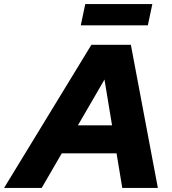

<svg xmlns="http://www.w3.org/2000/svg" viewBox="-83 -919 841 939"><path d="M0 0ZM-63 0 364 -700H557L689 0H515L487 -169H219L121 0ZM298 -306H465L428 -530ZM662 -899 640 -795H312L334 -899Z"/></svg>

Font: Rosa Sans Black
Style: Italic
Weight: 900
Italic angle: -12°
Designer: Pentagram / MCKL
Foundry: Pentagram / MCKL
Version: Version 1.005;September 16, 2019;FontCreator 11.5.0.2425 64-